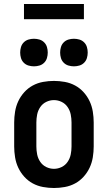

<svg xmlns="http://www.w3.org/2000/svg" viewBox="-20 -933 540 961"><path d="M250 8Q223 8 195.5 3Q168 -2 144 -15Q120 -28 101.5 -48.5Q83 -69 71.5 -93.5Q60 -118 55.5 -145.5Q51 -173 51 -200V-320Q51 -347 55.5 -374.5Q60 -402 71.5 -426.5Q83 -451 101.5 -471.5Q120 -492 144 -505Q168 -518 195.5 -523Q223 -528 250 -528Q277 -528 304.5 -523Q332 -518 356 -505Q380 -492 398.5 -471.5Q417 -451 428.5 -426.5Q440 -402 444.5 -374.5Q449 -347 449 -320V-200Q449 -173 444.5 -145.5Q440 -118 428.5 -93.5Q417 -69 398.5 -48.5Q380 -28 356 -15Q332 -2 304.5 3Q277 8 250 8ZM250 -88Q270 -88 288.5 -97Q307 -106 318.5 -123Q330 -140 334 -160Q338 -180 338 -200V-320Q338 -340 334 -360Q330 -380 318.5 -397Q307 -414 288.5 -423Q270 -432 250 -432Q230 -432 211.5 -423Q193 -414 181.5 -397Q170 -380 166 -360Q162 -340 162 -320V-200Q162 -180 166 -160Q170 -140 181.5 -123Q193 -106 211.5 -97Q230 -88 250 -88ZM350 -601Q336 -601 322.5 -605Q309 -609 299 -619Q289 -629 285 -642.5Q281 -656 281 -670Q281 -684 285 -697.5Q289 -711 299 -721Q309 -731 322.5 -735Q336 -739 350 -739Q364 -739 377.5 -735Q391 -731 401 -721Q411 -711 415 -697.5Q419 -684 419 -670Q419 -656 415 -642.5Q411 -629 401 -619Q391 -609 377.5 -605Q364 -601 350 -601ZM150 -601Q136 -601 122.5 -605Q109 -609 99 -619Q89 -629 85 -642.5Q81 -656 81 -670Q81 -684 85 -697.5Q89 -711 99 -721Q109 -731 122.5 -735Q136 -739 150 -739Q164 -739 177.5 -735Q191 -731 201 -721Q211 -711 215 -697.5Q219 -684 219 -670Q219 -656 215 -642.5Q211 -629 201 -619Q191 -609 177.5 -605Q164 -601 150 -601ZM100 -837V-913H400V-837Z"/></svg>

Font: Iosevka Custom
Style: Bold
Weight: 700
Monospace: yes
Designer: Belleve Invis
Foundry: Belleve Invis
Version: Version 30.3.3; ttfautohint (v1.8.3)